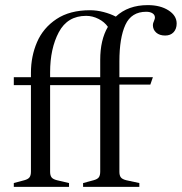

<svg xmlns="http://www.w3.org/2000/svg" viewBox="-20 -731 711 751"><path d="M671 -639Q671 -618 659 -605Q647 -592 626 -592Q604 -592 591 -603.5Q578 -615 578 -633Q578 -640 582 -648Q583 -651 584.5 -655Q586 -659 586 -662Q586 -673 576.5 -679Q567 -685 552 -685Q494 -685 470.5 -634Q447 -583 447 -491V-429H578L568 -400H447V-59Q447 -45 452.5 -37.5Q458 -30 474 -26L525 -15V0H305V-15L346 -26Q361 -30 366.5 -37.5Q372 -45 372 -60V-398H176V-59Q176 -45 181.5 -37.5Q187 -30 203 -26L250 -15V0H34V-15L75 -26Q90 -30 95.5 -37.5Q101 -45 101 -60V-398H34V-429H101V-446Q101 -511 125 -566.5Q149 -622 201 -656.5Q253 -691 332 -691Q358 -691 385 -684Q412 -677 433 -666Q481 -711 558 -711Q607 -711 639 -690.5Q671 -670 671 -639ZM176 -429H372V-497Q372 -575 402 -626Q389 -645 365.5 -657Q342 -669 317 -669Q244 -669 210 -605Q176 -541 176 -448Z"/></svg>

Font: Ibarra Real Nova
Style: Regular
Weight: 400
Designer: Jose Maria Ribagorda & Octavio Pardo
Foundry: Jose Maria Ribagorda
Version: Version 1.014